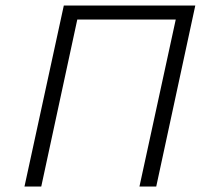

<svg xmlns="http://www.w3.org/2000/svg" viewBox="-20 -678 747 698"><path d="M487 0 630 -658H690L548 0ZM69 0 212 -658H272L130 0ZM221 -607 232 -658H670L660 -607Z"/></svg>

Font: Ysabeau Infant Light
Style: Italic
Weight: 300
Italic angle: -12°
Designer: Christian Thalmann (Catharsis Fonts)
Version: Version 2.001;gftools[0.9.30]; featfreeze: ss01,ss02,lnum